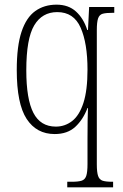

<svg xmlns="http://www.w3.org/2000/svg" viewBox="-20 -566 529 825"><path d="M269 239V215H288Q316 215 330.5 210.5Q345 206 350.5 190Q356 174 356 139V30Q356 -7 356.5 -46.5Q357 -86 358 -102H356Q337 -52 303.5 -21Q270 10 215 10Q137 10 94.5 -55Q52 -120 52 -265Q52 -368 72.5 -429.5Q93 -491 131.5 -518.5Q170 -546 223 -546Q274 -546 306.5 -516.5Q339 -487 355 -437H358L363 -536H471V-511H466Q436 -511 421.5 -507Q407 -503 401.5 -487Q396 -471 396 -437V140Q396 174 401.5 190Q407 206 421 210.5Q435 215 462 215H466V239ZM220 -22Q259 -22 290 -46Q321 -70 338.5 -124Q356 -178 356 -267Q356 -380 326.5 -447Q297 -514 226 -514Q161 -514 127 -457Q93 -400 93 -264Q93 -140 123.5 -81Q154 -22 220 -22Z"/></svg>

Font: Noto Serif Ethiopic Condensed ExtraLight
Style: Regular
Weight: 200
Width: 3
Designer: Monotype Design Team
Foundry: Monotype Imaging Inc.
Version: Version 2.102; ttfautohint (v1.8.4.7-5d5b)